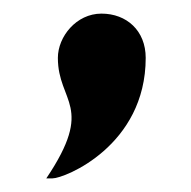

<svg xmlns="http://www.w3.org/2000/svg" viewBox="-20 -140 280 282"><path d="M57 122C75 122 194 74 194 -55C194 -95 166 -120 129 -120C92 -120 65 -86 65 -55C65 11 120 15 48 122Z"/></svg>

Font: Hibana SubMedium
Style: Regular
Weight: 500
Width: 6
Designer: pygmalion
Foundry: ybstudio
Version: Version 0.930;hotconv 1.0.109;makeotfexe 2.5.65596